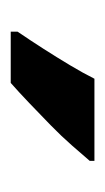

<svg xmlns="http://www.w3.org/2000/svg" viewBox="63 -870 200 367"><g transform="rotate(90 163.5 -686.0)"><path d="M287 -757Q275 -743 257.5 -723Q240 -703 218.5 -682Q197 -661 176 -641Q155 -621 138 -606H40V-619Q57 -644 73 -669Q89 -694 104 -719Q119 -744 130 -766H287Z"/></g></svg>

Font: Noto Sans Display Condensed
Style: Bold
Weight: 700
Width: 3
Designer: Monotype Design Team
Foundry: Monotype Imaging Inc.
Version: Version 2.003